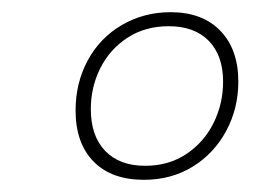

<svg xmlns="http://www.w3.org/2000/svg" viewBox="-20 -749 454 315"><path d="M104 -568Q104 -613 124 -650Q144 -687 180 -708Q216 -729 260 -729Q312 -729 341.5 -698.5Q371 -668 371 -615Q371 -571 351 -534Q331 -497 296 -475.5Q261 -454 216 -454Q163 -454 133.5 -484Q104 -514 104 -568ZM346 -615Q346 -658 322.5 -682Q299 -706 257 -706Q218 -706 189 -687Q160 -668 144.5 -637Q129 -606 129 -570Q129 -526 152.5 -501.5Q176 -477 218 -477Q257 -477 286 -496.5Q315 -516 330.5 -547.5Q346 -579 346 -615Z"/></svg>

Font: Bitter Pro ExtraLight
Style: Italic
Weight: 275
Italic angle: -9°
Designer: Sol Matas, and Bitter project Authors
Foundry: Sol Matas
Version: Version 1.010